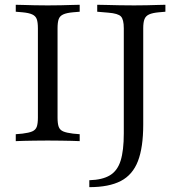

<svg xmlns="http://www.w3.org/2000/svg" viewBox="-20 -591 759 804"><path d="M171 -2.4Q147.6 -2.4 124.2 -2Q100.8 -1.6 80.6 -1.2Q60.5 -0.8 46 0V-29L74.2 -31.5Q100.8 -34.7 114.9 -40.7Q129 -46.8 133.9 -60.1Q138.7 -73.4 138.7 -98.4V-472.6Q138.7 -497.6 133.9 -510.9Q129 -524.2 114.9 -530.6Q100.8 -537.1 74.2 -539.5L46 -541.9V-571Q60.5 -571 80.6 -570.2Q100.8 -569.4 124.2 -569Q147.6 -568.5 171 -568.5H179.8H188.7Q212.1 -568.5 235.5 -569Q258.9 -569.4 279 -570.2Q299.2 -571 313.7 -571V-541.9L285.5 -539.5Q258.9 -537.1 244.8 -530.6Q230.6 -524.2 225.8 -510.9Q221 -497.6 221 -472.6V-98.4Q221 -73.4 225.8 -60.1Q230.6 -46.8 244.8 -40.7Q258.9 -34.7 285.5 -31.5L313.7 -29V0Q299.2 -0.8 279 -1.2Q258.9 -1.6 235.5 -2Q212.1 -2.4 188.7 -2.4H179.8ZM498.4 -201.6V-472.6Q498.4 -509.7 486.3 -522.2Q474.2 -534.7 433.9 -537.9L387.1 -541.9V-571Q404.8 -571 429 -570.2Q453.2 -569.4 480.6 -569Q508.1 -568.5 534.7 -568.5H538.7H547.6Q571.8 -568.5 594.8 -569Q617.7 -569.4 638.3 -570.2Q658.9 -571 672.6 -571V-541.9L645.2 -539.5Q618.5 -537.1 604.4 -530.6Q590.3 -524.2 585.1 -510.9Q579.8 -497.6 579.8 -472.6V-201.6ZM354 192.7V163.7Q408.9 162.1 440.3 143.1Q471.8 124.2 485.1 81.9Q498.4 39.5 498.4 -32.3V-201.6H579.8V-69.4Q579.8 25.8 557.7 83.5Q535.5 141.1 485.9 166.9Q436.3 192.7 354 192.7Z"/></svg>

Font: Playfair 5pt SemiExpanded Light
Style: Regular
Weight: 400
Version: Version 2.203